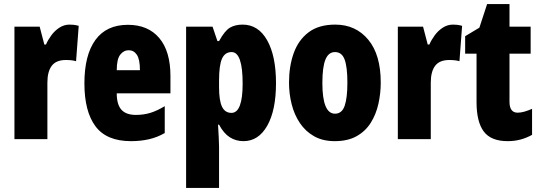

<svg xmlns="http://www.w3.org/2000/svg" viewBox="-20 -735 2654 944"><path d="M322 -614Q332 -614 342 -613Q352 -612 367 -608L354 -434Q335 -440 304 -440Q256 -440 234.5 -411.5Q213 -383 213 -329V-51H51V-604H175L198 -516H206Q216 -539 232.5 -561.5Q249 -584 272 -599Q295 -614 322 -614Z M609 -613Q708 -613 763 -548Q818 -483 818 -361V-276H554Q554 -221 577 -195.5Q600 -170 648 -170Q686 -170 719 -180Q752 -190 790 -213V-81Q754 -60 713 -50.5Q672 -41 624 -41Q504 -41 449.5 -114Q395 -187 395 -325Q395 -464 449 -538.5Q503 -613 609 -613ZM613 -488Q588 -488 571 -466Q554 -444 554 -390H668Q668 -443 653 -465.5Q638 -488 613 -488Z M1173 -614Q1250 -614 1293.5 -537Q1337 -460 1337 -326Q1337 -193 1294 -117Q1251 -41 1177 -41Q1140 -41 1110 -60Q1080 -79 1057 -122H1052Q1054 -85 1055.5 -58.5Q1057 -32 1057 -16V189H895V-604H1025L1049 -533H1057Q1085 -584 1110.5 -599Q1136 -614 1173 -614ZM1119 -479Q1086 -479 1071.5 -446.5Q1057 -414 1057 -339V-307Q1057 -241 1071.5 -210.5Q1086 -180 1118 -180Q1173 -180 1173 -324Q1173 -479 1119 -479Z M1852 -329Q1852 -276 1840.5 -224.5Q1829 -173 1803 -131.5Q1777 -90 1733.5 -65.5Q1690 -41 1626 -41Q1567 -41 1524.5 -65Q1482 -89 1454.5 -130Q1427 -171 1414 -222.5Q1401 -274 1401 -329Q1401 -409 1424 -473.5Q1447 -538 1497 -576Q1547 -614 1628 -614Q1729 -614 1790.5 -540Q1852 -466 1852 -329ZM1565 -327Q1565 -176 1627 -176Q1661 -176 1674.5 -214.5Q1688 -253 1688 -329Q1688 -405 1674.5 -442Q1661 -479 1627 -479Q1595 -479 1580 -442Q1565 -405 1565 -327Z M2207 -614Q2217 -614 2227 -613Q2237 -612 2252 -608L2239 -434Q2220 -440 2189 -440Q2141 -440 2119.5 -411.5Q2098 -383 2098 -329V-51H1936V-604H2060L2083 -516H2091Q2101 -539 2117.5 -561.5Q2134 -584 2157 -599Q2180 -614 2207 -614Z M2525 -181Q2540 -181 2558 -186Q2576 -191 2596 -200V-72Q2569 -57 2539.5 -49Q2510 -41 2476 -41Q2394 -41 2358.5 -88.5Q2323 -136 2323 -233V-471H2267V-557L2337 -599L2375 -715H2485V-604H2589V-471H2485V-235Q2485 -181 2525 -181Z"/></svg>

Font: Noto Sans Tamil UI ExtraCondensed Black
Style: Regular
Weight: 900
Width: 2
Designer: Jelle Bosma - Monotype Design Team
Foundry: Monotype Imaging Inc.
Version: Version 2.004; ttfautohint (v1.8.4.7-5d5b)